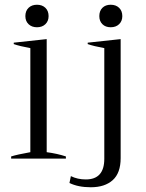

<svg xmlns="http://www.w3.org/2000/svg" viewBox="-20 -669 618 810"><path d="M87 -601Q87 -623 100.5 -636Q114 -649 136 -649Q158 -649 171.5 -636Q185 -623 185 -601Q185 -580 171.5 -567Q158 -554 136 -554Q114 -554 100.5 -567Q87 -580 87 -601ZM399 -601Q399 -623 412 -636Q425 -649 447 -649Q469 -649 482.5 -636Q496 -623 496 -601Q496 -580 482.5 -567Q469 -554 447 -554Q425 -554 412 -567Q399 -580 399 -601ZM27 -9Q52 -17 108 -27V-466Q64 -474 38 -483V-489L177 -504V-27Q222 -21 258 -9V0H27ZM273 103 279 74Q307 88 342 88Q420 88 420 1V-466Q376 -474 350 -483V-489L489 -504V-2Q489 61 455.5 91Q422 121 363 121Q310 121 273 103Z"/></svg>

Font: Trirong Light
Style: Regular
Weight: 300
Designer: Katatrad Team
Foundry: CadsonDemak
Version: Version 1.001